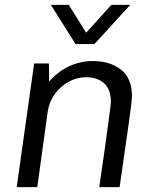

<svg xmlns="http://www.w3.org/2000/svg" viewBox="-20 -773 634 793"><path d="M49 0 121 -511H182L183 -436Q206 -463 234.5 -482Q263 -501 296 -511Q329 -521 363 -521Q433 -521 479 -486Q525 -451 525 -376Q525 -369 524 -359Q523 -349 520.5 -328.5Q518 -308 512.5 -268.5Q507 -229 497.5 -164Q488 -99 474 0H390Q404 -94 412.5 -156Q421 -218 426 -255Q431 -292 433.5 -311.5Q436 -331 437 -339Q438 -347 438 -352Q438 -403 410.5 -428.5Q383 -454 335 -454Q297 -454 263 -435Q229 -416 206 -384Q183 -352 177 -312L134 0ZM518 -753 370 -591H292L190 -753H264L355 -607H308L440 -753Z"/></svg>

Font: Chivo Medium Light
Style: Italic
Weight: 300
Italic angle: -8.05°
Version: Version 2.002